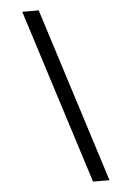

<svg xmlns="http://www.w3.org/2000/svg" viewBox="-63 -869 725 1058"><g transform="rotate(-5 300.0 -340.0)"><path d="M408 143 101 -823H192L499 143Z"/></g></svg>

Font: Iosevka Curly Extended Oblique
Style: Regular
Weight: 400
Width: 7
Italic angle: -9°
Monospace: yes
Designer: Belleve Invis
Foundry: Belleve Invis
Version: Version 11.1.0; ttfautohint (v1.8.3)